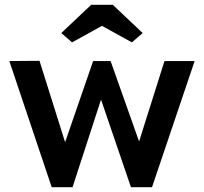

<svg xmlns="http://www.w3.org/2000/svg" viewBox="-20 -782 852 802"><path d="M196 0H283L402 -366L527 0H615L793 -527H667L561 -191L442 -527H369L252 -188L145 -528L19 -527ZM236 -644 281 -605 406 -674 531 -605 576 -644 451 -762H361Z"/></svg>

Font: Easer Grotesk Medium
Style: Regular
Weight: 500
Designer: Boardeaser, Bonnie Shaver-Troup, Thomas Jockin
Foundry: Lexend
Version: Version 1.001;Glyphs 3.1.2 (3151)